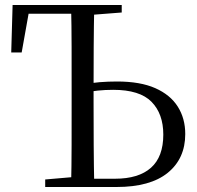

<svg xmlns="http://www.w3.org/2000/svg" viewBox="-20 -748 787 768"><path d="M310.4 0V-33.1H440Q534.4 -33.1 583.8 -76.9Q633.2 -120.7 633.2 -209.6Q633.2 -292.8 586.1 -340.8Q538.9 -388.7 432.8 -388.7Q400.8 -388.7 371 -385.6Q341.2 -382.5 310.2 -376.1V-409.4Q344.6 -416.6 378.5 -419.3Q412.4 -422 448.2 -422Q540.9 -422 601.1 -395.4Q661.3 -368.7 691.1 -321.5Q721 -274.3 721 -211.8Q721 -113.7 651 -56.8Q581.1 0 445.9 0ZM264.3 0Q266.3 -84.1 266.4 -168.1Q266.5 -252.2 266.5 -336.8V-391.1Q266.5 -476.1 266.4 -560.7Q266.3 -645.2 264.3 -728H357.1Q355.3 -645 354.8 -561.4Q354.3 -477.8 354.3 -397.2V-336.8Q354.3 -251.7 354.8 -167.7Q355.3 -83.6 357.1 0ZM24.9 -538.1 30.4 -728H324.2V-693H58.8L100.6 -728L66.7 -538.1ZM160.8 0V-30.1L299.7 -42.1H310.4V0ZM309.4 -686.9V-728H466.9V-698L324.6 -686.9Z"/></svg>

Font: Source Han Serif JP VF
Style: Regular
Weight: 250
Designer: Ryoko NISHIZUKA 西塚涼子 (kana & ideographs); Frank Grießhammer (Latin, Greek & Cyrillic); Wenlong ZHANG 张文龙 (bopomofo); San
Foundry: Adobe
Version: Version 2.001;hotconv 1.1.0;makeotfexe 2.6.0